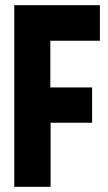

<svg xmlns="http://www.w3.org/2000/svg" viewBox="-20 -720 416 740"><path d="M35 0V-700H365V-563H174V-383H335V-247H175V0Z"/></svg>

Font: Georama Condensed
Style: Bold
Weight: 700
Width: 3
Designer: Jean-Baptiste Levee
Foundry: Production Type
Version: Version 1.000